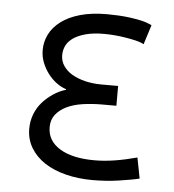

<svg xmlns="http://www.w3.org/2000/svg" viewBox="-44 -569 559 618"><g transform="rotate(5 235.5 -260.0)"><path d="M428 -10Q416 -7 399 -4Q382 -1 362 2Q342 5 320.5 6.5Q299 8 277 8Q231 8 191 -2Q151 -12 122 -31Q93 -50 76.5 -77.5Q60 -105 60 -139Q60 -164 68.5 -186Q77 -208 92 -225Q107 -242 126.5 -255Q146 -268 167 -274V-276Q151 -281 135.5 -292.5Q120 -304 108 -320Q96 -336 88.5 -355Q81 -374 81 -395Q81 -422 93 -446Q105 -470 129.5 -488.5Q154 -507 191 -517.5Q228 -528 278 -528Q295 -528 314 -527Q333 -526 352 -523.5Q371 -521 389 -517Q407 -513 423 -505L403 -442Q392 -448 377 -451.5Q362 -455 344 -458Q326 -461 308 -462.5Q290 -464 273 -464Q238 -464 213 -457Q188 -450 173 -439Q158 -428 151.5 -414Q145 -400 145 -384Q145 -365 155.5 -349.5Q166 -334 184 -323.5Q202 -313 226.5 -307Q251 -301 280 -301H333V-237H287Q253 -237 223.5 -232.5Q194 -228 172.5 -217.5Q151 -207 138 -190.5Q125 -174 125 -150Q125 -106 165.5 -81Q206 -56 278 -56Q310 -56 344 -61.5Q378 -67 415 -77Z"/></g></svg>

Font: Rising Sun Light
Style: Regular
Weight: 300
Designer: Matt McInerney, Pablo Impallari, Rodrigo Fuenzalida (Raleway font), Stephen Hutchings (Greek), Cristiano Sobral (main ch
Foundry: The Rising Sun Project Authors
Version: Version 4.327; ttfautohint (v1.8.4.7-5d5b-dirty)